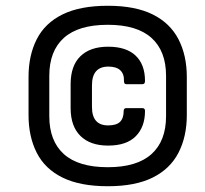

<svg xmlns="http://www.w3.org/2000/svg" viewBox="-20 -635 710 666"><path d="M354 11Q258 11 197 -19Q136 -49 107.5 -105Q79 -161 79 -236V-368Q79 -443 107.5 -499Q136 -555 197 -585Q258 -615 354 -615Q449 -615 509.5 -585Q570 -555 599 -499Q628 -443 628 -368V-236Q628 -161 599 -105Q570 -49 509.5 -19Q449 11 354 11ZM354 -55Q455 -55 505.5 -100.5Q556 -146 556 -232V-372Q556 -458 505.5 -503.5Q455 -549 354 -549Q252 -549 201.5 -503.5Q151 -458 151 -372V-232Q151 -146 201.5 -100.5Q252 -55 354 -55ZM355 -130Q293 -130 259 -163.5Q225 -197 225 -260V-343Q225 -407 259 -440Q293 -473 355 -473Q418 -473 450.5 -442Q483 -411 483 -354Q483 -343 474 -343H418Q410 -343 410 -354Q411 -378 397.5 -391Q384 -404 356 -404Q299 -404 299 -339V-264Q299 -200 355 -200Q384 -200 396.5 -212.5Q409 -225 409 -250Q409 -260 418 -260H474Q483 -260 483 -250Q483 -195 451 -162.5Q419 -130 355 -130Z"/></svg>

Font: Sofia Sans Semi Condensed
Style: Bold Italic
Weight: 700
Italic angle: -9°
Version: Version 4.100